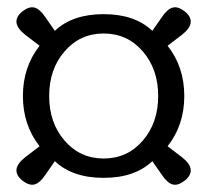

<svg xmlns="http://www.w3.org/2000/svg" viewBox="-20 -598 570 528"><path d="M42 -101.1Q4.9 -130.9 49.8 -166L88.9 -195.8Q43 -253.9 43 -334Q43 -414.1 88.9 -472.2L49.8 -502Q4.9 -537.1 42 -566.9Q60.5 -581.1 75 -577.1Q89.4 -573.2 104 -551.8L130.9 -513.2Q179.2 -559.1 265.1 -559.1Q350.6 -559.1 398.9 -513.2L425.8 -551.8Q440.4 -573.2 454.8 -577.1Q469.2 -581.1 487.8 -566.9Q524.9 -537.1 480 -502L440.9 -472.2Q486.8 -414.1 486.8 -334Q486.8 -253.9 440.9 -195.8L480 -166Q524.9 -130.9 487.8 -101.1Q469.2 -86.9 454.8 -90.8Q440.4 -94.7 425.8 -116.2L398.9 -154.8Q350.6 -108.9 265.1 -108.9Q179.2 -108.9 130.9 -154.8L104 -116.2Q89.4 -94.7 75 -90.8Q60.5 -86.9 42 -101.1ZM157.7 -456.8Q115.2 -407.7 115.2 -334Q115.2 -260.3 157.7 -211.2Q200.2 -162.1 265.1 -162.1Q330.1 -162.1 372.6 -211.2Q415 -260.3 415 -334Q415 -407.7 372.6 -456.8Q330.1 -505.9 265.1 -505.9Q200.2 -505.9 157.7 -456.8Z"/></svg>

Font: Heuristica
Style: Regular
Weight: 400
Version: Version 1.0.2